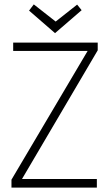

<svg xmlns="http://www.w3.org/2000/svg" viewBox="-20 -854 497 874"><path d="M80.1 -39.1 424.8 -625V-660.2H40V-622.1H378.9L32.2 -36.1V0H420.9V-39.1ZM230.5 -703.1 351.6 -807.6 331.1 -833 233.4 -755.9 133.8 -834 112.3 -805.7Z"/></svg>

Font: Yaldevi Colombo ExtraLight
Style: Regular
Weight: 275
Designer: Sol Matas, Denzil Rajitha, Kosala Senevirathne and Pathum Egodawatta
Foundry: Mooniak
Version: Version 1.020 ; ttfautohint (v1.6)